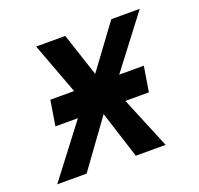

<svg xmlns="http://www.w3.org/2000/svg" viewBox="-102 -663 804 774"><g transform="rotate(-20 300.0 -275.5)"><path d="M187 -222H90.5L108 -330H210L127.5 -551H252.5L313.5 -366L450 -551H572L403.5 -330H509L491.5 -222H390.5L482.5 0H354.5L290 -202L143.5 0H17.5Z"/></g></svg>

Font: JuliaMono SemiBoldItalic
Style: Regular
Weight: 600
Italic angle: -9°
Monospace: yes
Designer: cormullion
Foundry: corm
Version: Version 0.049; ttfautohint (v1.8.4)